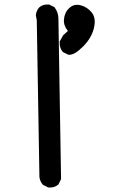

<svg xmlns="http://www.w3.org/2000/svg" viewBox="-20 -821 540 849"><path d="M190.9 6.8 171.4 -2.9 169.4 -3.9 168.5 -5.4Q156.7 -19.5 154.3 -38.1V-38.6V-39.1L142.6 -731.4L138.7 -752V-753.4V-754.9Q139.6 -764.2 143.3 -772.5Q147 -780.8 152.8 -787.6L153.3 -788.1L153.8 -788.6Q170.4 -803.2 196.3 -800.8H198.2L199.7 -799.8L219.2 -790L221.2 -789.1L222.7 -786.6Q238.3 -764.6 238.3 -738.3L250 -31.2V-28.8L249 -26.9L239.3 -7.3L238.3 -5.4L236.8 -4.4Q220.2 10.3 194.3 7.8H192.4ZM279.8 -580.1 260.3 -589.8 258.3 -590.8 256.8 -592.3Q241.7 -611.3 244.1 -636.7V-638.7L245.6 -640.6L258.3 -663.1L258.8 -664.6L259.8 -665.5L280.3 -684.1Q260.7 -708 262.7 -733.9Q263.7 -749 269.3 -761.7Q274.9 -774.4 285.2 -784.2Q306.6 -805.7 337.4 -797.4Q365.7 -790 385.3 -766.1Q406.2 -740.7 395 -695.8Q384.8 -653.3 347.7 -615.7Q328.6 -596.7 313 -587.2Q297.4 -577.6 283.2 -579.1H281.2Z"/></svg>

Font: NaikaiFont
Style: Bold
Weight: 700
Version: Version 1.89